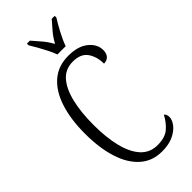

<svg xmlns="http://www.w3.org/2000/svg" viewBox="-293 -986 1051 1051"><g transform="rotate(-45 233.0 -460.5)"><path d="M274 10Q199 10 147.5 -36Q96 -82 70 -164.5Q44 -247 44 -358Q44 -469 71 -551.5Q98 -634 150.5 -679Q203 -724 281 -724Q356 -724 397.5 -690Q439 -656 439 -611Q439 -584 425.5 -569.5Q412 -555 389 -555Q389 -609 363 -646.5Q337 -684 276 -684Q218 -684 182 -643Q146 -602 128.5 -528.5Q111 -455 111 -358Q111 -260 129.5 -186.5Q148 -113 185.5 -72.5Q223 -32 282 -32Q340 -32 371.5 -59.5Q403 -87 423 -126Q436 -117 436 -94Q436 -74 418 -49.5Q400 -25 364 -7.5Q328 10 274 10ZM244 -771Q236 -794 222.5 -820.5Q209 -847 194.5 -873Q180 -899 168 -918V-931H191Q215 -904 236.5 -878.5Q258 -853 276 -821Q293 -853 314.5 -878.5Q336 -904 360 -931H383V-918Q365 -890 342.5 -847.5Q320 -805 308 -771Z"/></g></svg>

Font: Noto Serif Tamil ExtraCondensed Light
Style: Regular
Weight: 300
Width: 2
Designer: Indian Type Foundry, Tom Grace, and the Monotype Design Team
Foundry: Monotype Imaging Inc.
Version: Version 2.004; ttfautohint (v1.8.4.7-5d5b)